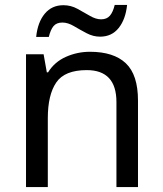

<svg xmlns="http://www.w3.org/2000/svg" viewBox="-20 -755 658 775"><path d="M343 -546Q439 -546 488 -499.5Q537 -453 537 -349V0H450V-343Q450 -472 330 -472Q241 -472 207 -422Q173 -372 173 -278V0H85V-536H156L169 -463H174Q200 -505 246 -525.5Q292 -546 343 -546ZM126 -606Q132 -665 160.5 -699.5Q189 -734 236 -734Q266 -734 292.5 -719.5Q319 -705 343 -691Q367 -677 388 -677Q411 -677 423.5 -691.5Q436 -706 443 -735H493Q487 -677 459 -642Q431 -607 384 -607Q356 -607 329.5 -621Q303 -635 278.5 -649.5Q254 -664 232 -664Q208 -664 196 -649.5Q184 -635 177 -606Z"/></svg>

Font: Noto Sans Soyombo
Style: Regular
Weight: 400
Designer: Monotype Design Team
Foundry: Monotype Imaging Inc.
Version: Version 2.001; ttfautohint (v1.8.4.7-5d5b)